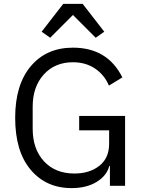

<svg xmlns="http://www.w3.org/2000/svg" viewBox="-20 -955 735 987"><path d="M305 -935H405L516 -792L472 -761L355 -878L238 -761L194 -792ZM545 0V-102H542Q529 -52 477 -20Q425 12 348 12Q217 12 137.5 -82.5Q58 -177 58 -349Q58 -520 138.5 -615Q219 -710 355 -710Q533 -710 609 -557L540 -515Q516 -571 468 -603Q420 -635 355 -635Q262 -635 205 -572Q148 -509 148 -406V-293Q148 -189 206 -126Q264 -63 363 -63Q440 -63 490.5 -102.5Q541 -142 541 -216V-285H387V-359H623V0Z"/></svg>

Font: Aneliza
Style: Regular
Weight: 400
Designer: Mike Abbink, Paul van der Laan, Pieter van Rosmalen
Foundry: Bold Monday
Version: Version 3.0